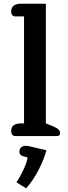

<svg xmlns="http://www.w3.org/2000/svg" viewBox="-20 -730 363 1030"><path d="M40 -28Q40 -68 93 -68H109V-642H63Q40 -642 40 -670Q40 -690 54 -700Q68 -710 93 -710H226V-68L266 -52Q286 -43 294 -35.5Q302 -28 302 -17Q302 0 287 0H63Q40 0 40 -28ZM68 248Q88 219 106.5 179Q125 139 128 115L101 107Q84 100 84 85Q84 69 93.5 60.5Q103 52 120 52Q124 52 134 54L229 76Q217 123 187 181.5Q157 240 120 280Z"/></svg>

Font: Maitree Semibold
Style: Regular
Weight: 600
Designer: CadsonDemak Team
Foundry: CadsonDemak
Version: Version 1.000